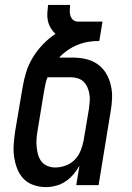

<svg xmlns="http://www.w3.org/2000/svg" viewBox="-20 -755 540 783"><path d="M167 8Q141 8 116.5 -0.5Q92 -9 75.5 -26.5Q59 -44 50 -67.5Q41 -91 37.5 -116Q34 -141 36 -167.5Q38 -194 42 -221L72 -398Q77 -429 86.5 -460Q96 -491 113.5 -520Q131 -549 154.5 -573.5Q178 -598 206 -617Q195 -627 187 -640.5Q179 -654 175.5 -669.5Q172 -685 173 -701.5Q174 -718 176 -735H266Q265 -724 264.5 -713Q264 -702 267 -691.5Q270 -681 278 -674Q286 -667 297 -667H398L385 -588Q363 -588 341 -584.5Q319 -581 297.5 -572.5Q276 -564 256.5 -550.5Q237 -537 221 -520H280Q307 -520 333 -513.5Q359 -507 379.5 -492Q400 -477 413 -455Q426 -433 432 -407.5Q438 -382 437 -354.5Q436 -327 431 -299L382 0H291L304 -79Q294 -61 279.5 -44Q265 -27 247 -15Q229 -3 208 2.5Q187 8 167 8ZM205 -72Q226 -72 247 -79.5Q268 -87 284 -103Q300 -119 308.5 -140Q317 -161 321 -182L343 -313Q345 -328 346 -343Q347 -358 344.5 -372.5Q342 -387 336 -400Q330 -413 320 -422.5Q310 -432 296 -436Q282 -440 267 -440H174Q168 -427 165.5 -413Q163 -399 160 -385L133 -221Q130 -204 129 -187.5Q128 -171 129.5 -155Q131 -139 135.5 -123.5Q140 -108 149.5 -96Q159 -84 174 -78Q189 -72 205 -72Z"/></svg>

Font: Iosevka Medium Oblique
Style: Regular
Weight: 500
Italic angle: -9°
Monospace: yes
Designer: Belleve Invis
Foundry: Belleve Invis
Version: Version 32.5.0; ttfautohint (v1.8.4)